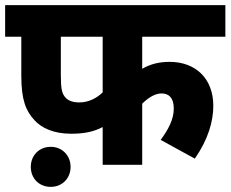

<svg xmlns="http://www.w3.org/2000/svg" viewBox="-20 -642 898 748"><path d="M534 -499H858V-622H0V-499H63V-347C63 -252 81 -210 114 -174C141 -144 188 -121 257 -121C303 -121 342 -127 380 -147V0H534V-238C553 -257 581 -278 609 -278C637 -278 657 -262 657 -219C657 -177 636 -138 606 -97L739 -24C791 -99 811 -169 811 -230C811 -336 742 -401 641 -401C599 -401 565 -392 534 -374ZM217 -499H380V-282C358 -261 327 -243 289 -243C265 -243 248 -249 237 -260C221 -276 217 -295 217 -351ZM100 8C100 53 132 86 178 86C222 86 255 53 255 8C255 -36 222 -70 178 -70C132 -70 100 -36 100 8Z"/></svg>

Font: Noto Sans Devanagari UI ExtraBold
Style: Regular
Weight: 800
Designer: Jelle Bosma - Monotype Design Team
Foundry: Monotype Imaging Inc.
Version: Version 2.003